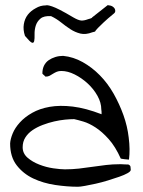

<svg xmlns="http://www.w3.org/2000/svg" viewBox="-20 -712 546 732"><path d="M18.6 -165Q19.5 -181.6 28.3 -203.1Q37.1 -224.6 55.7 -245.1Q74.2 -265.6 102.5 -281.7Q130.9 -297.9 169.4 -304.7Q208 -311.5 257.3 -305.7Q306.6 -299.8 367.2 -276.4Q367.2 -277.3 367.2 -286.1L366.2 -294.9Q366.2 -320.3 351.6 -346.7Q336.9 -373 314 -394Q291 -415 264.6 -428.2Q238.3 -441.4 213.9 -441.4Q204.1 -441.4 196.8 -438.5Q189.5 -435.5 182.6 -431.2Q175.8 -426.8 169.4 -423.3Q163.1 -419.9 154.3 -419.9Q152.3 -419.9 152.3 -420.9Q151.4 -421.9 150.4 -422.9Q148.4 -424.8 145 -427.7Q141.6 -430.7 141.6 -431.6Q141.6 -449.2 147.9 -461.9Q154.3 -474.6 165.5 -482.4Q176.8 -490.2 190.9 -494.6Q205.1 -499 220.7 -499Q259.8 -495.1 295.4 -475.1Q331.1 -455.1 360.8 -424.8Q390.6 -394.5 413.1 -355Q435.5 -315.4 450.7 -272.9Q465.8 -230.5 470.7 -187.5Q476.6 -142.6 471.7 -103.5Q470.7 -103.5 465.8 -104Q460.9 -104.5 455.1 -105Q449.2 -105.5 445.3 -106.4L440.4 -107.4Q419.9 -153.3 394.5 -181.6Q369.1 -210 344.2 -226.1Q319.3 -242.2 297.9 -248.5Q276.4 -254.9 262.7 -257.8Q248 -257.8 228 -255.9Q208 -253.9 186.5 -249Q165 -244.1 143.1 -235.8Q121.1 -227.5 104 -215.8Q86.9 -204.1 76.7 -188Q66.4 -171.9 66.4 -150.4Q66.4 -127 85 -110.8Q103.5 -94.7 129.9 -84.5Q156.2 -74.2 183.6 -70.3Q210.9 -66.4 227.5 -66.4Q254.9 -66.4 281.2 -69.3Q307.6 -72.3 333.5 -76.2Q359.4 -80.1 384.8 -83Q410.2 -85.9 435.5 -85.9Q437.5 -85.9 442.4 -85.9Q447.3 -85.9 452.6 -85.4Q458 -85 462.4 -85Q466.8 -85 468.8 -85Q476.6 -82 477.5 -76.2Q478.5 -70.3 478.5 -64.5Q478.5 -58.6 466.3 -51.8Q454.1 -44.9 434.6 -38.1Q415 -31.2 391.1 -23.9Q367.2 -16.6 345.2 -11.7Q323.2 -6.8 304.2 -3.4Q285.2 0 277.3 0Q236.3 0 190.4 -6.8Q144.5 -13.7 106.4 -31.7Q68.4 -49.8 43.5 -82Q18.6 -114.3 18.6 -165ZM332 -588.9Q306.6 -579.1 286.6 -584Q266.6 -588.9 248.5 -600.6Q230.5 -612.3 212.9 -626.5Q195.3 -640.6 174.8 -650.4Q147.5 -652.3 134.3 -641.1Q121.1 -629.9 116.2 -613.8Q111.3 -597.7 111.8 -581.1Q112.3 -564.5 110.4 -555.7Q108.4 -546.9 101.6 -549.3Q94.7 -551.8 75.2 -575.2Q67.4 -598.6 70.8 -619.6Q74.2 -640.6 85.9 -655.8Q97.7 -670.9 116.2 -680.7Q133.8 -691.4 154.3 -691.4Q156.2 -692.4 161.6 -691.9Q167 -691.4 178.7 -687.5Q190.4 -683.6 209.5 -673.8Q228.5 -664.1 259.8 -645.5Q278.3 -634.8 289.1 -633.8Q299.8 -632.8 315.4 -638.7L325.2 -641.6Q331.1 -643.6 331.1 -645.5L390.6 -692.4Q402.3 -691.4 408.7 -687.5Q415 -683.6 417.5 -678.7Q419.9 -673.8 419.4 -668.9Q418.9 -664.1 415 -661.1Q388.7 -639.6 374.5 -626Q360.4 -612.3 353.5 -605.5Q346.7 -598.6 345.2 -596.2Q343.8 -593.8 343.3 -592.8Q342.8 -591.8 341.3 -591.3Q339.8 -590.8 332 -588.9Z"/></svg>

Font: Indie Flower
Style: Regular
Weight: 400
Designer: Kimberly Geswein
Foundry: Kimberly Geswein
Version: Version 1.001 2010